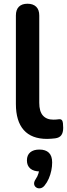

<svg xmlns="http://www.w3.org/2000/svg" viewBox="-20 -733 359 1027"><path d="M232 10Q149 10 107 -37.5Q65 -85 65 -177V-650Q65 -681 81 -697Q97 -713 127 -713Q157 -713 173.5 -697Q190 -681 190 -650V-183Q190 -137 209.5 -115Q229 -93 265 -93Q273 -93 280 -93.5Q287 -94 294 -95Q308 -97 313 -87.5Q318 -78 318 -49Q318 -24 308 -10Q298 4 275 7Q265 8 254 9Q243 10 232 10ZM218 260Q208 272 195.5 274Q183 276 173.5 269.5Q164 263 162.5 251.5Q161 240 171 225Q181 211 186 193.5Q191 176 191 163L194 184Q160 184 142 168.5Q124 153 124 125Q124 97 141.5 82Q159 67 191 67Q224 67 241.5 84Q259 101 259 136Q259 157 254.5 179Q250 201 241 222Q232 243 218 260Z"/></svg>

Font: Nunito ExtraLight
Style: Bold
Weight: 700
Version: Version 3.602